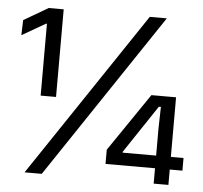

<svg xmlns="http://www.w3.org/2000/svg" viewBox="-48 -689 784 740"><g transform="rotate(5 344.0 -319.5)"><path d="M169 -300H109.5V-578H106L15 -525.5L17 -584L111 -639H169ZM140 0H73.5L502 -639H568ZM630 0H573V-215L575 -297H567L443.5 -112V-91L415.5 -108.5H679V-59.5H381.5V-114.5L534.5 -339H630Z"/></g></svg>

Font: Anek Devanagari Medium
Style: Regular
Weight: 400
Version: Version 1.003